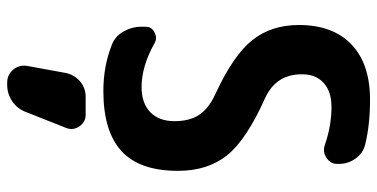

<svg xmlns="http://www.w3.org/2000/svg" viewBox="-280 -500 1061 540"><g transform="rotate(90 250.0 -229.5)"><path d="M254.9 -445.3Q373 -392.6 416.5 -337.9Q460 -283.2 460 -200.2Q460 -91.8 404.3 -41Q348.6 9.8 235.4 9.8Q166 9.8 106.4 -13.7Q82 -22.5 68.4 -46.4Q54.7 -70.3 54.7 -96.7V-109.4Q54.7 -126 70.8 -134.3Q86.9 -142.6 101.6 -133.8Q166 -97.7 224.6 -97.7Q269.5 -97.7 294.9 -122.1Q320.3 -146.5 320.3 -190.4Q320.3 -232.4 302.7 -259.3Q285.2 -286.1 245.1 -304.7Q134.8 -355.5 92.3 -409.2Q49.8 -462.9 49.8 -540Q49.8 -635.7 104.5 -688Q159.2 -740.2 259.8 -740.2Q331.1 -740.2 385.7 -726.6Q410.2 -720.7 425.3 -699.7Q440.4 -678.7 440.4 -653.3V-647.5Q440.4 -628.9 423.3 -617.7Q406.2 -606.4 386.7 -613.3Q333 -631.8 280.3 -631.8Q237.3 -631.8 212.9 -609.9Q188.5 -587.9 188.5 -549.8Q187.5 -476.6 254.9 -445.3ZM302.7 59.6Q322.3 59.6 334.5 76.7Q346.7 93.8 339.8 113.3L294.9 226.6Q286.1 251 265.1 265.6Q244.1 280.3 217.8 280.3H211.9Q189.5 280.3 175.3 263.2Q161.1 246.1 165 223.6L184.6 116.2Q189.5 91.8 208 75.7Q226.6 59.6 252 59.6Z"/></g></svg>

Font: Rounded Mgen+ 1mn bold
Style: Bold
Weight: 700
Designer: [Source Han Sans]
Ryoko NISHIZUKA  (kana & ideographs); Paul D. Hunt (Latin, Greek & Cyrillic); Wenlong ZHANG  (bopomofo
Version: Version 1.059.20150602